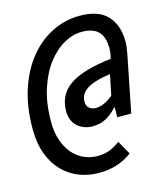

<svg xmlns="http://www.w3.org/2000/svg" viewBox="-117 -732 833 967"><g transform="rotate(-15 300.0 -248.0)"><path d="M280 147Q225 147 176.5 128Q128 109 91.5 71.5Q55 34 34 -22Q13 -78 13 -153Q13 -270 44 -361.5Q75 -453 127.5 -515.5Q180 -578 247.5 -610.5Q315 -643 389 -643Q487 -643 533 -593Q579 -543 579 -458Q579 -442 576.5 -425.5Q574 -409 571 -392L513 -100H440L441 -151H437Q411 -122 380.5 -105Q350 -88 308 -88Q286 -88 266 -95.5Q246 -103 231 -116.5Q216 -130 207.5 -150Q199 -170 199 -195Q199 -282 267.5 -329Q336 -376 484 -393Q489 -410 490.5 -422.5Q492 -435 492 -446Q492 -471 486.5 -492.5Q481 -514 468 -529.5Q455 -545 433 -553.5Q411 -562 378 -562Q331 -562 284 -535.5Q237 -509 198.5 -458.5Q160 -408 136 -334Q112 -260 112 -164Q112 -108 127 -65.5Q142 -23 167 5.5Q192 34 225.5 48.5Q259 63 296 63Q331 63 358.5 52Q386 41 413 21L453 92Q381 147 280 147ZM349 -173Q391 -173 439 -213L461 -320Q415 -313 384.5 -303.5Q354 -294 335.5 -281Q317 -268 309 -252.5Q301 -237 301 -218Q301 -196 314.5 -184.5Q328 -173 349 -173Z"/></g></svg>

Font: Source Code Pro
Style: Bold Italic
Weight: 700
Italic angle: -11°
Monospace: yes
Designer: Paul D. Hunt, Teo Tuominen
Foundry: Adobe Systems Incorporated
Version: Version 1.050;PS 1.000;hotconv 16.6.51;makeotf.lib2.5.65220